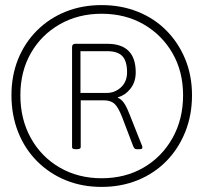

<svg xmlns="http://www.w3.org/2000/svg" viewBox="-20 -731 779 754"><path d="M379 3Q302 3 237.5 -23.5Q173 -50 125 -98.5Q77 -147 51 -213Q25 -279 25 -357Q25 -434 51 -498.5Q77 -563 125 -611Q173 -659 237.5 -685Q302 -711 379 -711Q456 -711 521 -685Q586 -659 633.5 -611Q681 -563 707.5 -498.5Q734 -434 734 -357Q734 -279 707.5 -213Q681 -147 633.5 -98.5Q586 -50 521 -23.5Q456 3 379 3ZM379 -31Q472 -31 544 -73Q616 -115 657.5 -189Q699 -263 699 -357Q699 -450 657.5 -522Q616 -594 544 -635.5Q472 -677 379 -677Q287 -677 214.5 -635.5Q142 -594 101 -522Q60 -450 60 -357Q60 -263 101 -189Q142 -115 214.5 -73Q287 -31 379 -31ZM277 -145Q263 -145 263 -153V-546Q263 -559 276 -559H401Q457 -559 485 -531Q513 -503 513 -447Q513 -409 492.5 -383Q472 -357 443 -349V-347Q458 -341 469 -323.5Q480 -306 490 -279L536 -163Q538 -160 538.5 -156.5Q539 -153 539 -151Q539 -147 535 -146Q531 -145 525 -145H518Q512 -145 509 -147.5Q506 -150 503 -157L460 -270Q444 -311 429 -324Q414 -337 388 -337H297V-153Q297 -145 281 -145ZM296 -366H399Q431 -366 455 -388Q479 -410 479 -447Q479 -491 460.5 -510.5Q442 -530 401 -530H296Z"/></svg>

Font: Asap Thin
Style: Italic
Weight: 250
Italic angle: -6°
Designer: Pablo Cosgaya
Foundry: Omnibus-Type
Version: Version 3.001